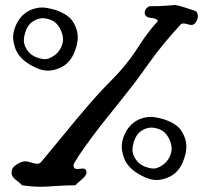

<svg xmlns="http://www.w3.org/2000/svg" viewBox="-20 -752 814 751"><path d="M179.7 -527.3Q212.9 -543.9 223.6 -579.1Q226.6 -589.8 226.6 -598.6Q226.6 -617.2 214.8 -640.6Q201.2 -665 181.6 -672.9Q163.1 -680.7 147.5 -680.7Q129.9 -680.7 113.3 -670.9Q88.9 -658.2 78.1 -623Q73.2 -606.4 73.2 -594.7Q73.2 -578.1 83 -561.5Q99.6 -532.2 136.7 -523.4Q146.5 -520.5 155.3 -520.5Q167 -520.5 179.7 -527.3ZM106.4 -494.1Q57.6 -519.5 41 -559.6Q31.2 -586.9 31.2 -606.4Q31.2 -631.8 45.9 -661.1Q65.4 -698.2 101.6 -713.9Q125 -722.7 144.5 -722.7Q161.1 -722.7 194.3 -713.9Q248 -696.3 266.6 -665Q284.2 -635.7 284.2 -607.4Q284.2 -584 275.4 -559.6Q257.8 -503.9 211.9 -485.4Q188.5 -475.6 167 -475.6Q139.6 -475.6 106.4 -494.1ZM604.5 -99.6Q637.7 -116.2 648.4 -151.4Q651.4 -161.1 651.4 -170.9Q651.4 -189.5 639.6 -212.9Q626 -237.3 606.4 -245.1Q587.9 -252.9 572.3 -252.9Q554.7 -252.9 538.1 -243.2Q513.7 -230.5 502.9 -195.3Q498 -178.7 498 -167Q498 -150.4 507.8 -133.8Q524.4 -104.5 561.5 -95.7Q571.3 -92.8 580.1 -92.8Q591.8 -92.8 604.5 -99.6ZM531.2 -66.4Q482.4 -91.8 465.8 -131.8Q456.1 -159.2 456.1 -178.7Q456.1 -204.1 470.7 -233.4Q490.2 -270.5 526.4 -286.1Q549.8 -294.9 569.3 -294.9Q585.9 -294.9 619.1 -286.1Q672.9 -268.6 691.4 -237.3Q709 -208 709 -179.7Q709 -156.2 700.2 -131.8Q682.6 -76.2 636.7 -57.6Q613.3 -47.9 591.8 -47.9Q564.5 -47.9 531.2 -66.4ZM25.4 -77.1Q25.4 -96.7 45.4 -108.9Q65.4 -121.1 78.1 -121.1Q86.9 -121.1 102.5 -116.2Q118.2 -111.3 125 -111.3Q134.8 -111.3 141.6 -119.1Q169.9 -153.3 216.3 -209.5Q262.7 -265.6 278.8 -285.2Q294.9 -304.7 325.2 -339.8Q355.5 -375 381.3 -402.3Q407.2 -429.7 442.4 -465.8Q489.3 -517.6 522.9 -571.3Q556.6 -625 597.7 -669.9Q594.7 -679.7 570.3 -682.1Q545.9 -684.6 545.9 -702.1Q545.9 -717.8 563.5 -727.5Q604.5 -727.5 633.8 -730Q663.1 -732.4 664.1 -732.4Q676.8 -732.4 747.1 -708Q753.9 -700.2 753.9 -688.5Q753.9 -676.8 746.6 -665.5Q739.3 -654.3 728.5 -654.3Q723.6 -654.3 713.9 -657.2Q704.1 -660.2 698.2 -660.2Q691.4 -660.2 688.5 -658.2Q614.3 -578.1 564 -506.8Q513.7 -435.5 483.4 -398.4Q469.7 -379.9 402.3 -296.4Q335 -212.9 283.2 -135.7Q282.2 -131.8 274.9 -121.6Q267.6 -111.3 267.6 -104.5Q267.6 -90.8 283.2 -90.8Q286.1 -90.8 293 -91.8Q299.8 -92.8 303.7 -92.8Q318.4 -92.8 318.4 -77.1Q318.4 -65.4 298.8 -49.3Q279.3 -33.2 275.4 -27.3Q238.3 -27.3 198.2 -24.4Q158.2 -21.5 141.6 -21.5Q105.5 -21.5 66.4 -27.3Q60.5 -34.2 49.3 -42.5Q38.1 -50.8 31.7 -58.6Q25.4 -66.4 25.4 -77.1Z"/></svg>

Font: LPEducational
Style: Medium
Weight: 500
Designer: Based on Essays1743, by John Stracke, which says:

Based on the typeface in a 1743 English translation of the essays of 
Version: Version 001.204